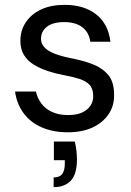

<svg xmlns="http://www.w3.org/2000/svg" viewBox="-20 -533 541 791"><path d="M259 12Q198 12 151.5 -8.5Q105 -29 77 -67Q49 -105 42 -156H128Q134 -129 150 -107Q166 -85 194 -72Q222 -59 260 -59Q296 -59 318.5 -69.5Q341 -80 352.5 -97.5Q364 -115 364 -136Q364 -167 349.5 -183Q335 -199 307 -208Q279 -217 240 -224Q208 -230 176.5 -240.5Q145 -251 119.5 -266.5Q94 -282 79 -306Q64 -330 64 -365Q64 -408 86.5 -441.5Q109 -475 149.5 -494Q190 -513 246 -513Q326 -513 376 -474Q426 -435 435 -361H352Q347 -399 319.5 -420.5Q292 -442 245 -442Q198 -442 173.5 -423Q149 -404 149 -373Q149 -353 163 -338Q177 -323 203.5 -312.5Q230 -302 268 -294Q317 -285 358 -270Q399 -255 424.5 -226Q450 -197 450 -143Q451 -97 427 -62Q403 -27 360.5 -7.5Q318 12 259 12ZM201 238V198Q226 198 236.5 183.5Q247 169 247 141V127H202V50H288Q293 70 295 89Q297 108 297 124Q297 184 272 211Q247 238 201 238Z"/></svg>

Font: DVN - DM Sans
Style: Regular
Weight: 400
Designer: Colophon Foundry, Jonny Pinhorn
Foundry: Colophon Foundry
Version: Version 4.004;gftools[0.9.30]